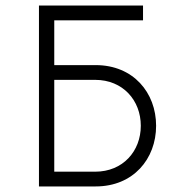

<svg xmlns="http://www.w3.org/2000/svg" viewBox="-20 -670 667 690"><path d="M120 0H324C459 0 541 -99 541 -218C541 -337 459 -436 324 -436H175V-597H494V-650H120ZM175 -53V-383H322C422 -383 486 -309 486 -218C486 -127 422 -53 322 -53Z"/></svg>

Font: Grotesk 01 Extrafine
Style: Bold
Weight: 400
Designer: Frank Adebiaye, contributions by Jérémy Landes, Ariel Martín Pérez
Foundry: Velvetyne Type Foundry
Version: Version 3.000;Glyphs 3.1.2 (3150)